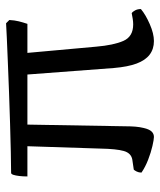

<svg xmlns="http://www.w3.org/2000/svg" viewBox="34 -574 539 648"><g transform="rotate(-90 304.0 -249.5)"><path d="M166 0Q158 0 136 -5Q114 -10 89.5 -19.5Q65 -29 46 -42Q46 -51 49.5 -58Q53 -65 56 -68L90 -73Q112 -77 119 -102Q126 -127 127 -180L135 -427H33Q33 -442 34.5 -454.5Q36 -467 38.5 -474.5Q41 -482 45 -482Q72 -482 115 -483Q158 -484 210.5 -485.5Q263 -487 316.5 -489Q370 -491 418 -493Q466 -495 501 -496.5Q536 -498 550 -499L561 -488Q560 -470 556.5 -456Q553 -442 548 -427H450L471 -195Q476 -136 490.5 -103Q505 -70 546 -70Q555 -70 564.5 -71.5Q574 -73 584 -75Q589 -72 593.5 -63.5Q598 -55 598 -44Q579 -28 547 -14Q515 0 490 0Q463 0 444 -14.5Q425 -29 414 -58.5Q403 -88 399 -135L377 -427H208L202 -79Q201 -45 193 -22.5Q185 0 166 0Z"/></g></svg>

Font: Texturina 12pt Light
Style: Regular
Weight: 300
Designer: Guillermo Torres Carreño
Foundry: Omnibus-Type
Version: Version 1.002